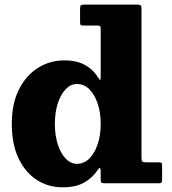

<svg xmlns="http://www.w3.org/2000/svg" viewBox="-20 -800 750 838"><path d="M219.5 -259.5Q219.5 -309 232 -348.2Q244.5 -387.5 266.5 -410.5Q288.5 -433.5 315.5 -433.5Q346.5 -433.5 369.8 -410.5Q393 -387.5 406.2 -348.2Q419.5 -309 419.5 -259.5Q419.5 -209.5 406.2 -170.2Q393 -131 369.8 -108Q346.5 -85 315.5 -85Q288.5 -85 266.5 -108Q244.5 -131 232 -170.2Q219.5 -209.5 219.5 -259.5ZM31.5 -259.5Q31.5 -170.5 61 -108.8Q90.5 -47 140.5 -14.8Q190.5 17.5 253.5 17.5Q310.5 17.5 347 -3Q383.5 -23.5 407 -59Q414 -69.5 416.8 -66.2Q419.5 -63 419.5 -53V-18Q419.5 -7 422.2 -3.5Q425 0 435.5 0H670Q681.5 0 684.5 -2.8Q687.5 -5.5 687.5 -16.5V-76.5Q687.5 -85 685.5 -88.2Q683.5 -91.5 675 -91.5H617.5Q604.5 -91.5 601 -95.2Q597.5 -99 597.5 -112.5V-764.5Q597.5 -774.5 593.2 -777.2Q589 -780 579.5 -780H349Q337.5 -780 333.5 -777.2Q329.5 -774.5 329.5 -763.5V-703.5Q329.5 -693.5 332.2 -691Q335 -688.5 345 -688.5H405.5Q413.5 -688.5 416.5 -686.2Q419.5 -684 419.5 -675.5V-476Q419.5 -455.5 418.2 -451.5Q417 -447.5 410.5 -458Q389 -494.5 352.5 -515.5Q316 -536.5 261 -536.5Q198 -536.5 146 -504Q94 -471.5 62.8 -409.8Q31.5 -348 31.5 -259.5Z"/></svg>

Font: Besley ExtraBold
Style: Regular
Weight: 800
Designer: Owen Earl
Foundry: indestructible type*
Version: Version 2.001